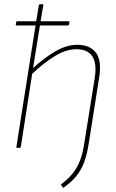

<svg xmlns="http://www.w3.org/2000/svg" viewBox="-20 -703 553 913"><path d="M170 -582 137 -379Q190 -428 243.5 -459Q297 -490 347 -490Q408 -490 436.5 -452Q465 -414 451 -331L402 -21Q394 31 380.5 67.5Q367 104 344 133Q321 162 284 188Q281 192 279 188L271 177Q270 175 270.5 174Q271 173 272 172Q306 147 327 120Q348 93 361 59Q374 25 381 -23L430 -329Q453 -469 343 -469Q295 -469 242 -437Q189 -405 133 -352L79 -5Q78 0 73 0H62Q57 0 58 -5L149 -582H58Q54 -582 55 -586L57 -598Q58 -602 63 -602H152L165 -679Q166 -683 170 -683H181Q187 -683 186 -679L173 -602H307Q311 -602 310 -597L308 -585Q307 -583 306 -582.5Q305 -582 302 -582Z"/></svg>

Font: Sofia Sans Semi Condensed Thin
Style: Italic
Weight: 250
Italic angle: -9°
Version: Version 4.100